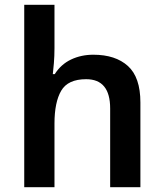

<svg xmlns="http://www.w3.org/2000/svg" viewBox="-20 -873 682 800"><path d="M207 -672Q207 -640 204.5 -609.5Q202 -579 200 -564H208Q234 -605 276 -625Q318 -645 369 -645Q461 -645 513 -598Q565 -551 565 -446V-93H439V-421Q439 -543 339 -543Q263 -543 235 -495Q207 -447 207 -358V-93H81V-853H207Z"/></svg>

Font: Noto Sans Telugu UI SemiBold
Style: Regular
Weight: 600
Designer: Jelle Bosma - Monotype Design Team
Foundry: Monotype Imaging Inc.
Version: Version 2.005; ttfautohint (v1.8.4.7-5d5b)